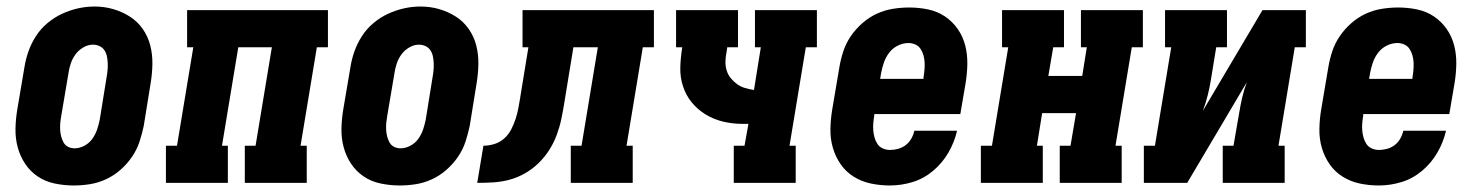

<svg xmlns="http://www.w3.org/2000/svg" viewBox="-20 -561 4540 589"><path d="M206 8Q177 8 148 2Q119 -4 96 -19.5Q73 -35 57.5 -58Q42 -81 34.5 -108.5Q27 -136 27.5 -165.5Q28 -195 33 -225L55 -355Q59 -380 67.5 -404Q76 -428 90.5 -450.5Q105 -473 126 -490.5Q147 -508 171 -519Q195 -530 220 -535.5Q245 -541 270 -541Q300 -541 327.5 -533Q355 -525 378.5 -510Q402 -495 418 -472Q434 -449 441 -421.5Q448 -394 447.5 -364.5Q447 -335 442 -305L421 -175Q416 -151 408 -126.5Q400 -102 385 -80Q370 -58 349.5 -40Q329 -22 305 -11Q281 0 256 4Q231 8 206 8ZM209 -106Q224 -106 239 -114Q254 -122 263.5 -135.5Q273 -149 278 -164Q283 -179 286 -194L307 -324Q309 -335 310 -346Q311 -357 310.5 -367.5Q310 -378 308 -388Q306 -398 300.5 -406.5Q295 -415 285.5 -419.5Q276 -424 265 -424Q250 -424 235.5 -415.5Q221 -407 211.5 -394Q202 -381 197 -366Q192 -351 190 -336L168 -206Q166 -195 165 -184.5Q164 -174 164.5 -163.5Q165 -153 167.5 -143Q170 -133 175 -124Q180 -115 189 -110.5Q198 -106 209 -106Z M489 0V-114H523L573 -416H554V-530H986V-416H952L902 -114H921V0H731V-114H764L814 -416H711L661 -114H679V0Z M1206 8Q1177 8 1148 2Q1119 -4 1096 -19.5Q1073 -35 1057.5 -58Q1042 -81 1034.5 -108.5Q1027 -136 1027.5 -165.5Q1028 -195 1033 -225L1055 -355Q1059 -380 1067.5 -404Q1076 -428 1090.5 -450.5Q1105 -473 1126 -490.5Q1147 -508 1171 -519Q1195 -530 1220 -535.5Q1245 -541 1270 -541Q1300 -541 1327.5 -533Q1355 -525 1378.5 -510Q1402 -495 1418 -472Q1434 -449 1441 -421.5Q1448 -394 1447.5 -364.5Q1447 -335 1442 -305L1421 -175Q1416 -151 1408 -126.5Q1400 -102 1385 -80Q1370 -58 1349.5 -40Q1329 -22 1305 -11Q1281 0 1256 4Q1231 8 1206 8ZM1209 -106Q1224 -106 1239 -114Q1254 -122 1263.5 -135.5Q1273 -149 1278 -164Q1283 -179 1286 -194L1307 -324Q1309 -335 1310 -346Q1311 -357 1310.5 -367.5Q1310 -378 1308 -388Q1306 -398 1300.5 -406.5Q1295 -415 1285.5 -419.5Q1276 -424 1265 -424Q1250 -424 1235.5 -415.5Q1221 -407 1211.5 -394Q1202 -381 1197 -366Q1192 -351 1190 -336L1168 -206Q1166 -195 1165 -184.5Q1164 -174 1164.5 -163.5Q1165 -153 1167.5 -143Q1170 -133 1175 -124Q1180 -115 1189 -110.5Q1198 -106 1209 -106Z M1444 0 1463 -114Q1479 -114 1496 -119Q1513 -124 1526.5 -136Q1540 -148 1548 -163.5Q1556 -179 1561.5 -195.5Q1567 -212 1570 -228.5Q1573 -245 1576 -262V-263Q1576 -263 1576 -263Q1576 -263 1576 -263L1601 -416H1583V-530H1986V-416H1952L1902 -114H1921V0H1731V-114H1764L1814 -416H1739L1711 -245Q1707 -220 1702 -196Q1697 -172 1688 -147.5Q1679 -123 1665 -101Q1651 -79 1632 -60.5Q1613 -42 1590 -29Q1567 -16 1542.5 -9.5Q1518 -3 1493 -1.5Q1468 0 1444 0Z M2231 0V-114H2264L2276 -181Q2271 -181 2266.5 -181Q2262 -181 2257 -181Q2227 -181 2198 -188Q2169 -195 2144.5 -210Q2120 -225 2102 -247Q2084 -269 2075 -297Q2066 -325 2067 -355.5Q2068 -386 2073 -416H2054V-530H2244V-416H2211L2209 -402Q2206 -388 2205.5 -373.5Q2205 -359 2209 -345.5Q2213 -332 2221.5 -321.5Q2230 -311 2241 -303Q2252 -295 2265.5 -291Q2279 -287 2293 -285L2314 -416H2296V-530H2486V-416H2452L2402 -114H2421V0Z M2710 8Q2680 8 2651.5 2Q2623 -4 2599 -19Q2575 -34 2559 -57Q2543 -80 2535 -107.5Q2527 -135 2527.5 -165Q2528 -195 2533 -225L2555 -355Q2559 -379 2567 -403.5Q2575 -428 2590 -450Q2605 -472 2625.5 -490Q2646 -508 2670 -519Q2694 -530 2719.5 -534Q2745 -538 2769 -538Q2799 -538 2827.5 -532Q2856 -526 2879 -510.5Q2902 -495 2918 -472Q2934 -449 2941 -421.5Q2948 -394 2947.5 -364.5Q2947 -335 2942 -305L2926 -211H2662V-207Q2660 -195 2659 -183.5Q2658 -172 2659 -160.5Q2660 -149 2663 -138.5Q2666 -128 2672 -119Q2678 -110 2688.5 -105.5Q2699 -101 2710 -101Q2723 -101 2735.5 -104.5Q2748 -108 2758.5 -116Q2769 -124 2775.5 -135.5Q2782 -147 2785 -160H2916Q2908 -125 2889.5 -93Q2871 -61 2842.5 -37Q2814 -13 2779.5 -2.5Q2745 8 2710 8ZM2680 -319H2813V-323Q2815 -335 2816 -346.5Q2817 -358 2816.5 -369Q2816 -380 2813 -391Q2810 -402 2804 -411Q2798 -420 2788 -424.5Q2778 -429 2767 -429Q2750 -429 2734 -421Q2718 -413 2707.5 -399Q2697 -385 2691.5 -369Q2686 -353 2683 -337Z M2989 0V-114H3023L3073 -416H3054V-530H3244V-416H3211L3196 -328H3300L3314 -416H3296V-530H3486V-416H3452L3402 -114H3421V0H3231V-114H3264L3281 -214H3177L3161 -114H3179V0Z M3489 0V-114H3523L3573 -416H3554V-530H3744V-416H3711L3695 -318Q3691 -293 3685 -269Q3679 -245 3670 -221L3853 -530H3986V-416H3952L3902 -114H3921V0H3731V-114H3764L3781 -212Q3785 -237 3790.5 -261Q3796 -285 3805 -309L3622 0Z M4210 8Q4180 8 4151.5 2Q4123 -4 4099 -19Q4075 -34 4059 -57Q4043 -80 4035 -107.5Q4027 -135 4027.5 -165Q4028 -195 4033 -225L4055 -355Q4059 -379 4067 -403.5Q4075 -428 4090 -450Q4105 -472 4125.5 -490Q4146 -508 4170 -519Q4194 -530 4219.5 -534Q4245 -538 4269 -538Q4299 -538 4327.5 -532Q4356 -526 4379 -510.5Q4402 -495 4418 -472Q4434 -449 4441 -421.5Q4448 -394 4447.5 -364.5Q4447 -335 4442 -305L4426 -211H4162V-207Q4160 -195 4159 -183.5Q4158 -172 4159 -160.5Q4160 -149 4163 -138.5Q4166 -128 4172 -119Q4178 -110 4188.5 -105.5Q4199 -101 4210 -101Q4223 -101 4235.5 -104.5Q4248 -108 4258.5 -116Q4269 -124 4275.5 -135.5Q4282 -147 4285 -160H4416Q4408 -125 4389.5 -93Q4371 -61 4342.5 -37Q4314 -13 4279.5 -2.5Q4245 8 4210 8ZM4180 -319H4313V-323Q4315 -335 4316 -346.5Q4317 -358 4316.5 -369Q4316 -380 4313 -391Q4310 -402 4304 -411Q4298 -420 4288 -424.5Q4278 -429 4267 -429Q4250 -429 4234 -421Q4218 -413 4207.5 -399Q4197 -385 4191.5 -369Q4186 -353 4183 -337Z"/></svg>

Font: Iosevka Curly Slab HvObl
Style: Regular
Weight: 900
Italic angle: -9°
Monospace: yes
Designer: Belleve Invis
Foundry: Belleve Invis
Version: Version 11.1.0; ttfautohint (v1.8.3)